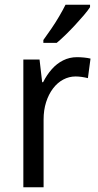

<svg xmlns="http://www.w3.org/2000/svg" viewBox="-20 -786 413 806"><path d="M303 -546Q317 -546 332.5 -544.5Q348 -543 360 -540L349 -458Q337 -461 323.5 -463Q310 -465 297 -465Q270 -465 245.5 -452Q221 -439 202.5 -414.5Q184 -390 173.5 -357Q163 -324 163 -284V0H78V-536H146L157 -441H161Q176 -471 197 -495Q218 -519 245 -532.5Q272 -546 303 -546ZM358 -756Q349 -742 332 -722Q315 -702 295 -680.5Q275 -659 255 -639.5Q235 -620 218 -606H162V-618Q178 -640 195.5 -665.5Q213 -691 228.5 -717.5Q244 -744 255 -766H358Z"/></svg>

Font: Noto Sans Hebrew SemiCondensed
Style: Regular
Weight: 400
Width: 4
Designer: Monotype Design Team
Foundry: Monotype Imaging Inc.
Version: Version 2.003